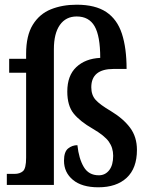

<svg xmlns="http://www.w3.org/2000/svg" viewBox="-20 -786 638 816"><path d="M398 10Q328 10 290 -21.5Q252 -53 252 -103Q252 -141 269.5 -155Q287 -169 309 -169Q315 -112 336 -76.5Q357 -41 400 -41Q427 -41 444 -62.5Q461 -84 461 -124Q461 -158 442.5 -184Q424 -210 374 -239Q320 -270 293 -303.5Q266 -337 266 -397Q266 -465 304.5 -501Q343 -537 406 -540Q406 -633 382 -674.5Q358 -716 306 -716Q260 -716 234.5 -680Q209 -644 209 -577V0H9V-47H42Q64 -47 77.5 -58.5Q91 -70 91 -116V-477H19V-536H91V-557Q91 -635 119.5 -681Q148 -727 196.5 -746.5Q245 -766 306 -766Q385 -766 431.5 -735Q478 -704 498 -643Q518 -582 518 -493H463Q368 -493 368 -415Q368 -382 386.5 -361.5Q405 -341 451 -314Q504 -282 533 -243Q562 -204 562 -149Q562 -71 518.5 -30.5Q475 10 398 10Z"/></svg>

Font: Noto Serif Myanmar Cond SemBd
Style: Regular
Weight: 600
Width: 3
Designer: Ben Mitchell and the Monotype Design Team
Foundry: Monotype Imaging Inc.
Version: Version 2.106; ttfautohint (v1.8.4.7-5d5b)